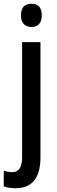

<svg xmlns="http://www.w3.org/2000/svg" viewBox="-49 -765 305 1025"><path d="M63 -683Q63 -745 119 -745Q174 -745 174 -683Q174 -652 159.5 -636.5Q145 -621 119 -621Q93 -621 78 -636.5Q63 -652 63 -683ZM34 240Q-3 240 -29 230V146Q-5 154 16 154Q42 154 55.5 135Q69 116 69 73V-540H167V75Q167 239 34 240Z"/></svg>

Font: Noto Sans Myanmar Condensed Medium
Style: Regular
Weight: 500
Width: 3
Designer: Monotype Design Team
Foundry: Monotype Imaging Inc.
Version: Version 2.107; ttfautohint (v1.8.4.7-5d5b)